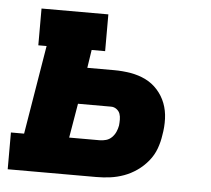

<svg xmlns="http://www.w3.org/2000/svg" viewBox="-44 -577 687 624"><g transform="rotate(5 300.0 -265.0)"><path d="M3 0V-120H46L94 -410H67V-530H285V-410H241L232 -351H320Q347 -351 373.5 -346.5Q400 -342 422.5 -331Q445 -320 462 -301Q479 -282 488 -258.5Q497 -235 498 -208Q499 -181 494 -154Q491 -132 483 -110Q475 -88 459.5 -69Q444 -50 424 -36Q404 -22 382 -14Q360 -6 337.5 -3Q315 0 292 0ZM193 -120H292Q303 -120 313.5 -123Q324 -126 332 -134Q340 -142 344.5 -152Q349 -162 351 -173Q352 -182 352 -192.5Q352 -203 349 -211.5Q346 -220 338 -226Q330 -232 320 -232H212Z"/></g></svg>

Font: Iosevka Slab HvExObl
Style: Regular
Weight: 900
Width: 7
Italic angle: -9°
Monospace: yes
Designer: Belleve Invis
Foundry: Belleve Invis
Version: Version 11.1.1; ttfautohint (v1.8.3)